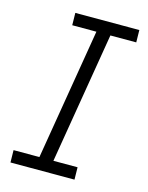

<svg xmlns="http://www.w3.org/2000/svg" viewBox="-112 -805 674 875"><g transform="rotate(15 225.0 -367.5)"><path d="M24 0 23 -58H145L248 -677H134L133 -735H435L436 -677H314L211 -58H325L326 0Z"/></g></svg>

Font: Iosevka Etoile Light
Style: Italic
Weight: 300
Italic angle: -9°
Designer: Belleve Invis
Foundry: Belleve Invis
Version: Version 22.1.2; ttfautohint (v1.8.4)